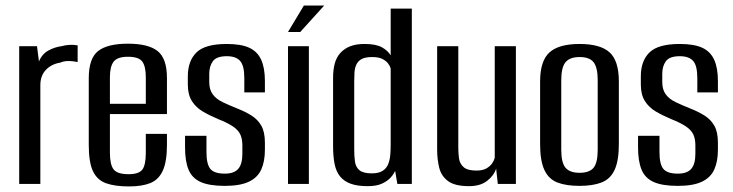

<svg xmlns="http://www.w3.org/2000/svg" viewBox="-20 -661 2634 690"><path d="M49 0V-495H113L120 -440Q131 -467 154 -479.5Q177 -492 201 -495Q230 -503 259 -498V-438Q255 -439 244.5 -440.5Q234 -442 221 -441.5Q208 -441 197 -436Q165 -431 145 -410Q125 -389 125 -355V0Z M444 9Q393 9 361 -2.5Q329 -14 314 -46Q299 -78 299 -140V-380Q299 -451 332.5 -477.5Q366 -504 440 -504Q513 -504 546.5 -477.5Q580 -451 580 -380V-251H375V-112Q375 -69 388.5 -52Q402 -35 442 -35Q479 -35 491.5 -51.5Q504 -68 504 -112V-180H580V-141Q580 -80 565 -47.5Q550 -15 520 -3Q490 9 444 9ZM375 -288H504V-384Q504 -422 491.5 -439.5Q479 -457 440 -457Q402 -457 388.5 -439.5Q375 -422 375 -384Z M788 7Q732 7 701 -7Q670 -21 657.5 -51.5Q645 -82 645 -131V-173H722V-114Q722 -71 736 -54Q750 -37 788 -37Q821 -37 836 -54Q851 -71 851 -108V-139Q851 -162 843.5 -178Q836 -194 816.5 -207Q797 -220 764 -233Q733 -246 708.5 -260.5Q684 -275 669.5 -298Q655 -321 655 -357V-387Q655 -442 686 -472.5Q717 -503 795 -503Q846 -503 875.5 -489.5Q905 -476 918.5 -446.5Q932 -417 932 -370V-329H858V-380Q858 -425 843 -442Q828 -459 795 -459Q758 -459 745 -441Q732 -423 732 -396V-366Q732 -339 744.5 -322Q757 -305 780 -294Q803 -283 833 -271Q861 -260 883.5 -246Q906 -232 919 -209.5Q932 -187 932 -148V-123Q932 -81 919 -52Q906 -23 874.5 -8Q843 7 788 7Z M1015 0V-495H1090V0ZM1015 -546 1072 -641H1145L1059 -546Z M1301 8Q1265 8 1241 -0.5Q1217 -9 1202.5 -26.5Q1188 -44 1182.5 -71.5Q1177 -99 1177 -136V-381Q1177 -410 1183 -432.5Q1189 -455 1203 -470.5Q1217 -486 1238 -494.5Q1259 -503 1290 -503Q1331 -503 1352.5 -491Q1374 -479 1384 -462V-630H1460V0H1408L1400 -47Q1395 -35 1383.5 -22.5Q1372 -10 1352.5 -1Q1333 8 1301 8ZM1316 -38Q1341 -38 1355 -47Q1369 -56 1375 -71Q1381 -86 1382.5 -104Q1384 -122 1384 -140V-415Q1382 -423 1375 -432.5Q1368 -442 1354.5 -449Q1341 -456 1318 -456Q1293 -456 1280 -449Q1267 -442 1261 -429.5Q1255 -417 1254 -402Q1253 -387 1253 -370V-123Q1253 -101 1255.5 -81Q1258 -61 1271.5 -49.5Q1285 -38 1316 -38Z M1666 8Q1615 8 1590.5 -10Q1566 -28 1558.5 -58Q1551 -88 1551 -123V-495H1627V-131Q1627 -111 1629.5 -92Q1632 -73 1646 -60.5Q1660 -48 1692 -48Q1715 -48 1728.5 -56Q1742 -64 1749 -74.5Q1756 -85 1758 -94V-495H1834V0H1769L1763 -55Q1755 -30 1730.5 -11Q1706 8 1666 8Z M2063 7Q2015 7 1983.5 -5Q1952 -17 1936.5 -50Q1921 -83 1921 -143V-368Q1921 -442 1954.5 -472.5Q1988 -503 2063 -503Q2137 -503 2170.5 -473Q2204 -443 2204 -368V-143Q2204 -84 2189 -51Q2174 -18 2142.5 -5.5Q2111 7 2063 7ZM2063 -40Q2098 -40 2113 -58Q2128 -76 2128 -123V-373Q2128 -418 2113.5 -437Q2099 -456 2063 -456Q2028 -456 2012.5 -437.5Q1997 -419 1997 -373V-123Q1997 -76 2012.5 -58Q2028 -40 2063 -40Z M2416 7Q2360 7 2329 -7Q2298 -21 2285.5 -51.5Q2273 -82 2273 -131V-173H2350V-114Q2350 -71 2364 -54Q2378 -37 2416 -37Q2449 -37 2464 -54Q2479 -71 2479 -108V-139Q2479 -162 2471.5 -178Q2464 -194 2444.5 -207Q2425 -220 2392 -233Q2361 -246 2336.5 -260.5Q2312 -275 2297.5 -298Q2283 -321 2283 -357V-387Q2283 -442 2314 -472.5Q2345 -503 2423 -503Q2474 -503 2503.5 -489.5Q2533 -476 2546.5 -446.5Q2560 -417 2560 -370V-329H2486V-380Q2486 -425 2471 -442Q2456 -459 2423 -459Q2386 -459 2373 -441Q2360 -423 2360 -396V-366Q2360 -339 2372.5 -322Q2385 -305 2408 -294Q2431 -283 2461 -271Q2489 -260 2511.5 -246Q2534 -232 2547 -209.5Q2560 -187 2560 -148V-123Q2560 -81 2547 -52Q2534 -23 2502.5 -8Q2471 7 2416 7Z"/></svg>

Font: Alumni Sans Thin Medium
Style: Regular
Weight: 500
Version: Version 1.018